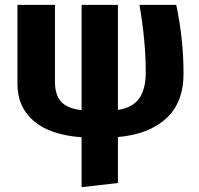

<svg xmlns="http://www.w3.org/2000/svg" viewBox="-20 -551 820 793"><path d="M467 15V205L317 222V16Q185 6 118.5 -52Q52 -110 52 -204V-531H207V-213Q207 -160 232 -131.5Q257 -103 317 -96V-531H467V-97Q527 -106 554.5 -144Q582 -182 582 -253Q582 -380 556 -531H708Q738 -388 738 -247Q738 -127 666 -61.5Q594 4 467 15Z"/></svg>

Font: FiraGOUPP
Style: Bold
Weight: 700
Designer: bBox Type
Foundry: bBox Type GmbH
Version: Version 1.001